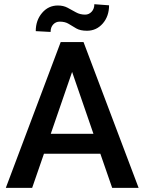

<svg xmlns="http://www.w3.org/2000/svg" viewBox="-20 -916 703 936"><path d="M526.9 0 469.2 -166.5H194.3L136.7 0H8.3L275.9 -710.9H387.2L655.8 0ZM227.5 -263.7H435.5L331.5 -565.4ZM439.9 -895.5 511.7 -890.1Q511.7 -836.9 481 -801.5Q450.2 -766.1 403.8 -766.1Q371.6 -766.1 352.1 -777.3Q332.5 -788.6 314.9 -799.6Q297.4 -810.5 271 -810.5Q252.4 -810.5 239.5 -796.9Q226.6 -783.2 226.6 -760.3L154.3 -764.2Q154.3 -816.9 185.1 -853Q215.8 -889.2 262.2 -889.2Q289.1 -889.2 309.6 -878.2Q330.1 -867.2 350.1 -856Q370.1 -844.7 395 -844.7Q413.6 -844.7 426.8 -858.9Q439.9 -873 439.9 -895.5Z"/></svg>

Font: Vazirmatn RD UI FD Medium
Style: Regular
Weight: 500
Designer: Saber Rastikerdar
Foundry: Saber Rastikerdar
Version: Version 33.003